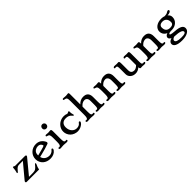

<svg xmlns="http://www.w3.org/2000/svg" viewBox="417 -2725 4857 4857"><g transform="rotate(-45 2846.0 -296.5)"><path d="M553.2 -179.7Q567.4 -179.7 567.4 -165Q567.4 -152.3 555.9 -129.2Q544.4 -106 538.6 -92.3Q532.7 -78.6 528.3 -64.9Q519 -38.6 512.7 0H75.7Q55.7 0 49.3 -5.9Q43 -11.7 41.5 -18.1Q40 -24.4 39.8 -28.1Q39.6 -31.7 41 -36.1Q43.9 -45.4 56.6 -61L377.4 -445.3H252.4Q209.5 -445.3 188 -433.6Q150.9 -414.1 120.1 -373Q82.5 -323.2 67.9 -323.2Q61 -323.2 56.4 -327.9Q51.8 -332.5 55.2 -344Q58.6 -355.5 63.7 -376.2Q68.8 -397 72.8 -418Q81.1 -462.4 81.1 -488.8Q81.1 -515.1 99.1 -515.1Q102.5 -515.1 108.4 -511.7L122.1 -504.9Q141.1 -494.6 148.9 -494.6H494.1Q515.6 -494.6 524.7 -490.7Q533.7 -486.8 535.6 -479.5Q540.5 -460.4 529.8 -447.8L201.2 -49.8H346.2Q408.2 -49.8 447.3 -77.1Q467.3 -90.8 485.8 -111.8L527.8 -160.6Q537.6 -171.9 542.2 -175.8Q546.9 -179.7 553.2 -179.7Z M708.5 -433.6Q789.6 -514.2 909.7 -514.2Q989.7 -514.2 1049.8 -472.7Q1093.3 -442.9 1122.1 -394.5Q1142.1 -359.4 1142.1 -349.9Q1142.1 -340.3 1141.4 -335.2Q1140.6 -330.1 1138.2 -325.2Q1132.8 -313.5 1117.7 -308.1Q993.2 -262.7 840.8 -226.6L755.4 -206.1Q772 -134.8 829.1 -95.7Q879.4 -61.5 947.8 -61.5Q1006.8 -61.5 1056.2 -99.6Q1071.8 -111.3 1080.6 -124Q1095.7 -146.5 1112.8 -146.5Q1123.5 -146.5 1131.3 -128.9Q1133.3 -124.5 1133.3 -120.6Q1133.3 -102.1 1114.3 -77.1Q1080.6 -32.7 1027.8 -10.5Q975.1 11.7 914.8 11.7Q854.5 11.7 803.5 -6.1Q752.4 -23.9 714.4 -57.9Q676.3 -91.8 654.1 -140.6Q631.8 -189.5 631.8 -246.1Q631.8 -302.7 651.9 -350.1Q671.9 -397.5 708.5 -433.6ZM748.5 -267.6 887.7 -303.7Q1012.2 -336.9 1017.6 -345.7Q1019 -348.6 1019 -357.2Q1019 -365.7 1012.2 -381.1Q1005.4 -396.5 991.2 -409.7Q958.5 -439.9 906.2 -439.9Q855 -439.9 809.6 -410.6Q748 -370.6 748 -284.7V-276.4Q748 -272 748.5 -267.6Z M1319.3 -626Q1302.2 -646.5 1302.2 -669.9Q1302.2 -693.4 1307.9 -707.3Q1313.5 -721.2 1323.2 -731.4Q1344.2 -753.4 1370.1 -753.4Q1396 -753.4 1409.9 -746.8Q1423.8 -740.2 1432.6 -729.5Q1451.2 -707.5 1451.2 -685.1Q1451.2 -662.6 1445.8 -649.4Q1440.4 -636.2 1430.7 -625.7Q1420.9 -615.2 1407 -608.6Q1393.1 -602.1 1374.8 -602.1Q1356.4 -602.1 1342.5 -608.6Q1328.6 -615.2 1319.3 -626ZM1491.7 7.3 1386.7 0Q1355.5 0 1325.4 3.7Q1295.4 7.3 1282.5 7.3Q1269.5 7.3 1260 4.2Q1250.5 1 1245.1 -3.4Q1235.8 -11.2 1235.8 -20.8Q1235.8 -30.3 1241 -36.9Q1246.1 -43.5 1254.4 -43.5L1278.3 -40Q1318.8 -40 1327.1 -112.3Q1330.1 -137.7 1330.1 -174.3V-317.9Q1330.1 -387.2 1317.4 -413.1Q1313.5 -421.4 1307.4 -429.9Q1301.3 -438.5 1288.1 -443.4Q1274.9 -448.2 1261.7 -451.9Q1248.5 -455.6 1239 -460.4Q1229.5 -465.3 1229.5 -471.9Q1229.5 -478.5 1231 -482.9Q1232.4 -487.3 1235.8 -491.2Q1244.1 -500.5 1261.2 -500.5L1333 -494.6L1406.7 -500.5Q1426.8 -500.5 1433.6 -492.7Q1445.8 -478 1445.8 -438V-174.3Q1445.8 -92.3 1455.6 -71Q1465.3 -49.8 1475.6 -44.9Q1485.8 -40 1500.5 -40L1524.4 -43.5Q1533.2 -43.5 1538.1 -36.9Q1543 -30.3 1543 -22.5Q1543 7.3 1491.7 7.3Z M2111.8 -360.8Q2111.8 -346.2 2097.7 -346.2Q2085 -346.2 2065.2 -371.1Q2045.4 -396 2025.9 -408.9Q2006.3 -421.9 1985.4 -428.7Q1952.6 -439.9 1908.9 -439.9Q1865.2 -439.9 1837.6 -430.4Q1810.1 -420.9 1788.6 -401.4Q1742.7 -358.4 1742.7 -280.3Q1742.7 -181.2 1798.3 -119.6Q1851.1 -61.5 1928.2 -61.5Q2013.7 -61.5 2056.2 -121.6Q2068.8 -140.1 2081.3 -141.4Q2093.8 -142.6 2101.1 -135.3Q2108.4 -127.9 2108.4 -117.2Q2108.4 -106.4 2099.1 -90.6Q2089.8 -74.7 2073.7 -59.8Q2057.6 -44.9 2036.6 -32Q2015.6 -19 1992.2 -9.3Q1892.6 32.2 1787.6 -7.8Q1685.1 -46.9 1642.6 -144.5Q1621.6 -193.4 1621.6 -239Q1621.6 -284.7 1631.3 -316.9Q1641.1 -349.1 1658.9 -378.4Q1676.8 -407.7 1702.4 -432.6Q1728 -457.5 1759.8 -475.6Q1827.6 -514.2 1907.7 -514.2Q1964.4 -514.2 2002.9 -496.1Q2010.3 -492.7 2016.6 -492.7Q2022.9 -492.7 2031.2 -496.1Q2039.6 -499.5 2048.3 -503.4L2064 -510.7Q2071.8 -514.2 2077.1 -514.2Q2093.3 -514.2 2093.3 -494.9Q2093.3 -475.6 2093.5 -460.7Q2093.8 -445.8 2095.2 -432.6Q2098.1 -406.2 2106.9 -382.8Q2111.8 -369.6 2111.8 -360.8Z M2460.4 7.3 2355 0Q2323.7 0 2293.7 3.7Q2263.7 7.3 2250.7 7.3Q2237.8 7.3 2228.3 4.2Q2218.8 1 2213.4 -3.4Q2204.1 -11.2 2204.1 -20.8Q2204.1 -30.3 2209.2 -36.9Q2214.4 -43.5 2222.7 -43.5L2247.1 -40Q2274.4 -40 2286.1 -66.9Q2298.3 -95.2 2298.3 -167V-659.7Q2298.3 -742.2 2286.4 -762.5Q2274.4 -782.7 2258.3 -788.8Q2242.2 -794.9 2224.1 -796.9Q2188.5 -799.8 2188.5 -821.3Q2188.5 -828.1 2196 -835.9Q2203.6 -843.8 2216.8 -843.8Q2230 -843.8 2239.7 -842.8L2260.3 -840.8Q2291.5 -837.9 2305.9 -837.9Q2320.3 -837.9 2331.5 -838.9L2361.8 -842.3Q2375.5 -844.7 2384.5 -844.7Q2393.6 -844.7 2399.7 -843Q2405.8 -841.3 2408.7 -835Q2414.1 -824.2 2414.1 -781.2V-426.8Q2495.1 -514.2 2603.5 -514.2Q2727.1 -514.2 2762.7 -416.5Q2775.4 -381.8 2775.4 -334.5V-167Q2775.4 -89.4 2784.4 -69.1Q2793.5 -48.8 2802.2 -44.4Q2811 -40 2822.8 -40L2848.6 -43.5Q2856.9 -43.5 2861.6 -36.6Q2866.2 -29.8 2866.2 -23.9Q2866.2 -18.1 2864.3 -12.9Q2862.3 -7.8 2856.9 -3.4Q2839.4 10.7 2794.4 5.9Q2738.3 0 2721.7 0L2618.7 7.3Q2576.7 7.3 2568.8 -12.7Q2566.9 -18.1 2566.9 -24.2Q2566.9 -30.3 2572 -36.9Q2577.1 -43.5 2585.9 -43.5L2611.8 -40Q2640.6 -40 2650.4 -66.2Q2660.2 -92.3 2660.2 -167V-306.2Q2660.2 -358.9 2645 -383.5Q2629.9 -408.2 2610.1 -419.4Q2590.3 -430.7 2564.2 -430.7Q2538.1 -430.7 2517.6 -424.1Q2497.1 -417.5 2478.5 -406.2Q2441.9 -383.3 2414.1 -347.2V-167Q2414.1 -85.9 2424.1 -66.7Q2434.1 -47.4 2444.3 -43.7Q2454.6 -40 2468.8 -40L2493.2 -43.5Q2501.5 -43.5 2506.6 -36.9Q2511.7 -30.3 2511.7 -22.5Q2511.7 7.3 2460.4 7.3Z M3203.6 7.3 3098.1 0Q3066.9 0 3036.9 3.7Q3006.8 7.3 2993.9 7.3Q2981 7.3 2971.4 4.2Q2961.9 1 2956.5 -3.4Q2947.3 -11.2 2947.3 -20.8Q2947.3 -30.3 2952.6 -36.9Q2958 -43.5 2965.8 -43.5L2990.2 -40Q3017.6 -40 3029.3 -66.9Q3041.5 -95.2 3041.5 -167V-317.9Q3041.5 -399.4 3020 -428.7Q3010.7 -440.9 2985.4 -448.5Q2960 -456.1 2950.4 -460.7Q2940.9 -465.3 2940.9 -471.9Q2940.9 -478.5 2942.4 -482.9Q2943.8 -487.3 2947.3 -491.2Q2955.6 -500.5 2972.7 -500.5L3044.4 -494.6L3118.2 -500.5Q3139.2 -500.5 3145 -493.2Q3157.2 -479.5 3157.2 -439.9V-426.8Q3238.3 -514.2 3346.7 -514.2Q3470.2 -514.2 3505.9 -416.5Q3518.6 -381.8 3518.6 -334.5V-167Q3518.6 -89.4 3527.6 -69.1Q3536.6 -48.8 3545.4 -44.4Q3554.2 -40 3565.9 -40L3591.8 -43.5Q3600.1 -43.5 3604.7 -36.6Q3609.4 -29.8 3609.4 -23.9Q3609.4 -18.1 3607.4 -12.9Q3605.5 -7.8 3600.1 -3.4Q3582.5 10.7 3537.6 5.9Q3481.4 0 3464.8 0L3361.8 7.3Q3319.8 7.3 3312 -12.7Q3310.1 -18.1 3310.1 -24.2Q3310.1 -30.3 3315.2 -36.9Q3320.3 -43.5 3329.1 -43.5L3355 -40Q3383.8 -40 3393.6 -66.2Q3403.3 -92.3 3403.3 -167V-296.4Q3403.3 -385.7 3353 -418Q3333.5 -430.7 3307.4 -430.7Q3281.2 -430.7 3260.7 -424.1Q3240.2 -417.5 3221.7 -406.2Q3185.1 -383.3 3157.2 -347.2V-167Q3157.2 -85.9 3167.2 -66.7Q3177.2 -47.4 3187.5 -43.7Q3197.8 -40 3211.9 -40L3236.3 -43.5Q3244.6 -43.5 3249.8 -36.9Q3254.9 -30.3 3254.9 -22.5Q3254.9 7.3 3203.6 7.3Z M4115.7 -53.7Q4046.9 11.7 3959.5 11.7Q3875 11.7 3819.8 -36.6Q3764.2 -85.9 3764.2 -161.1V-330.1Q3764.2 -412.1 3757.6 -429.7Q3751 -447.3 3741 -451.9Q3731 -456.5 3715.6 -456.5Q3700.2 -456.5 3694.8 -454.8Q3689.5 -453.1 3683.6 -453.1Q3677.7 -453.1 3672.6 -460Q3667.5 -466.8 3667.5 -471.9Q3667.5 -477.1 3669.7 -482.7Q3671.9 -488.3 3677.2 -493.2Q3690.9 -503.9 3707.3 -503.9Q3723.6 -503.9 3734.4 -503.2Q3745.1 -502.4 3755.9 -501.7Q3766.6 -501 3776.1 -500.2Q3785.6 -499.5 3791 -499.5L3845.2 -502.4Q3874 -502.4 3878.4 -458Q3880.4 -441.9 3880.4 -418.5V-180.7Q3880.4 -96.2 3943.4 -74.2Q3962.9 -67.4 3986.3 -67.4Q4050.8 -67.4 4115.2 -132.8V-329.6Q4115.2 -412.6 4108.6 -429.9Q4102.1 -447.3 4092 -451.9Q4082 -456.5 4066.7 -456.5Q4051.3 -456.5 4045.9 -454.8Q4040.5 -453.1 4034.7 -453.1Q4028.8 -453.1 4023.9 -460Q4019 -466.8 4019 -471.9Q4019 -477.1 4021.2 -482.7Q4023.4 -488.3 4028.8 -493.2Q4041.5 -503.9 4058.1 -503.9Q4074.7 -503.9 4085.4 -502.9L4106.9 -502Q4118.2 -501 4127.7 -500.2Q4137.2 -499.5 4142.6 -499.5L4196.3 -502.4Q4216.8 -502.4 4222.2 -491.2Q4231.4 -473.6 4231.4 -427.7V-172.9Q4231.4 -88.4 4237.8 -70.8Q4244.1 -53.2 4254.4 -48.1Q4264.6 -43 4280.3 -43Q4295.9 -43 4300.8 -44.7Q4305.7 -46.4 4311.8 -46.4Q4317.9 -46.4 4323 -39.6Q4328.1 -32.7 4328.1 -27.6Q4328.1 -22.5 4325.9 -16.8Q4323.7 -11.2 4317.9 -6.8Q4304.7 4.4 4288.1 4.4Q4271.5 4.4 4260.7 3.7Q4250 2.9 4239.3 2.2Q4228.5 1.5 4219.2 0.7Q4210 0 4204.1 0L4150.4 2.9Q4120.1 2.9 4115.7 -53.7Z M4634.8 7.3 4529.3 0Q4498 0 4468 3.7Q4438 7.3 4425 7.3Q4412.1 7.3 4402.6 4.2Q4393.1 1 4387.7 -3.4Q4378.4 -11.2 4378.4 -20.8Q4378.4 -30.3 4383.8 -36.9Q4389.2 -43.5 4397 -43.5L4421.4 -40Q4448.7 -40 4460.4 -66.9Q4472.7 -95.2 4472.7 -167V-317.9Q4472.7 -399.4 4451.2 -428.7Q4441.9 -440.9 4416.5 -448.5Q4391.1 -456.1 4381.6 -460.7Q4372.1 -465.3 4372.1 -471.9Q4372.1 -478.5 4373.5 -482.9Q4375 -487.3 4378.4 -491.2Q4386.7 -500.5 4403.8 -500.5L4475.6 -494.6L4549.3 -500.5Q4570.3 -500.5 4576.2 -493.2Q4588.4 -479.5 4588.4 -439.9V-426.8Q4669.4 -514.2 4777.8 -514.2Q4901.4 -514.2 4937 -416.5Q4949.7 -381.8 4949.7 -334.5V-167Q4949.7 -89.4 4958.7 -69.1Q4967.8 -48.8 4976.6 -44.4Q4985.4 -40 4997.1 -40L5022.9 -43.5Q5031.2 -43.5 5035.9 -36.6Q5040.5 -29.8 5040.5 -23.9Q5040.5 -18.1 5038.6 -12.9Q5036.6 -7.8 5031.2 -3.4Q5013.7 10.7 4968.8 5.9Q4912.6 0 4896 0L4793 7.3Q4751 7.3 4743.2 -12.7Q4741.2 -18.1 4741.2 -24.2Q4741.2 -30.3 4746.3 -36.9Q4751.5 -43.5 4760.3 -43.5L4786.1 -40Q4814.9 -40 4824.7 -66.2Q4834.5 -92.3 4834.5 -167V-296.4Q4834.5 -385.7 4784.2 -418Q4764.6 -430.7 4738.5 -430.7Q4712.4 -430.7 4691.9 -424.1Q4671.4 -417.5 4652.8 -406.2Q4616.2 -383.3 4588.4 -347.2V-167Q4588.4 -85.9 4598.4 -66.7Q4608.4 -47.4 4618.7 -43.7Q4628.9 -40 4643.1 -40L4667.5 -43.5Q4675.8 -43.5 4680.9 -36.9Q4686 -30.3 4686 -22.5Q4686 7.3 4634.8 7.3Z M5231.4 16.1Q5166.5 -13.7 5166.5 -62Q5166.5 -85.4 5186.8 -108.4Q5207 -131.3 5246.6 -145Q5160.6 -183.6 5137.7 -263.7Q5130.9 -288.1 5130.9 -323.5Q5130.9 -358.9 5150.4 -395.8Q5169.9 -432.6 5205.1 -459Q5278.8 -514.2 5398.4 -514.2Q5453.6 -514.2 5503.4 -496.1Q5570.8 -497.1 5608.4 -521.5L5626 -532.2Q5645 -543.9 5660.4 -543.9Q5675.8 -543.9 5682.4 -536.1Q5689 -528.3 5689 -517.6Q5689 -493.2 5657.2 -476.6Q5625.5 -460 5567.9 -458Q5627.4 -412.1 5627.4 -341.3Q5627.4 -248 5559.6 -185.5Q5491.7 -123 5385.3 -120.1Q5379.4 -120.6 5374 -120.6Q5368.7 -120.6 5352.5 -120.6Q5336.4 -120.6 5317.6 -117.4Q5298.8 -114.3 5287.1 -109.4Q5264.6 -99.1 5264.6 -86.9Q5264.6 -71.8 5283.2 -65.4Q5322.8 -51.8 5403.3 -46.6Q5483.9 -41.5 5531.5 -30Q5579.1 -18.6 5608.9 -1Q5665 32.2 5665 92.8Q5665 164.1 5589.8 207.5Q5512.7 252 5382.3 252Q5248 252 5181.2 212.9Q5124.5 179.2 5124.5 125.5Q5124.5 72.8 5182.1 38.1Q5202.6 25.4 5231.4 16.1ZM5245.6 -345.2Q5245.6 -189 5395 -189Q5511.2 -189 5511.2 -279.8Q5511.2 -361.3 5465.8 -403.8Q5427.7 -439.9 5366.2 -439.9Q5280.8 -439.9 5254.9 -387.7Q5245.6 -370.1 5245.6 -345.2ZM5231.9 108.9Q5231.9 184.6 5422.4 184.6Q5504.9 184.6 5531.5 174.3Q5558.1 164.1 5566.2 153.3Q5574.2 142.6 5574.2 128.7Q5574.2 114.7 5563 100.1Q5551.8 85.4 5522.5 72.8Q5456.1 44.4 5309.1 39.1Q5271 50.3 5251.5 69.6Q5231.9 88.9 5231.9 108.9Z"/></g></svg>

Font: Stoke
Style: Regular
Weight: 400
Designer: Nicole Fally
Foundry: Nicole Fally
Version: Version 1.002